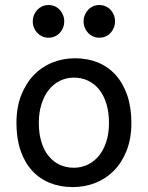

<svg xmlns="http://www.w3.org/2000/svg" viewBox="-20 -743 597 775"><path d="M136.7 -246.6Q136.7 -204.1 147 -170.4Q157.2 -136.7 176 -113.5Q194.8 -90.3 220.7 -78.1Q246.6 -65.9 278.3 -65.9Q307.6 -65.9 333.5 -78.1Q359.4 -90.3 378.7 -113.5Q397.9 -136.7 408.9 -170.4Q419.9 -204.1 419.9 -246.6Q419.9 -289.6 409.7 -323.5Q399.4 -357.4 380.6 -381.1Q361.8 -404.8 335.7 -417.2Q309.6 -429.7 278.3 -429.7Q248.5 -429.7 222.7 -417.2Q196.8 -404.8 177.7 -381.1Q158.7 -357.4 147.7 -323.5Q136.7 -289.6 136.7 -246.6ZM46.4 -246.6Q46.4 -309.6 65.4 -358.2Q84.5 -406.7 116.7 -440.2Q148.9 -473.6 191.9 -490.7Q234.9 -507.8 283.2 -507.8Q333.5 -507.8 375.2 -490.7Q417 -473.6 447 -440.2Q477.1 -406.7 493.7 -358.2Q510.3 -309.6 510.3 -246.6Q510.3 -183.6 491.2 -135.3Q472.2 -86.9 439.9 -54.2Q407.7 -21.5 364.7 -4.6Q321.8 12.2 273.4 12.2Q223.1 12.2 181.4 -4.6Q139.6 -21.5 109.6 -54.2Q79.6 -86.9 63 -135.3Q46.4 -183.6 46.4 -246.6ZM112.3 -656.7Q112.3 -670.4 117.2 -682.4Q122.1 -694.3 130.6 -703.4Q139.2 -712.4 150.6 -717.5Q162.1 -722.7 175.8 -722.7Q189.5 -722.7 201.2 -717.5Q212.9 -712.4 221.2 -703.4Q229.5 -694.3 234.4 -682.4Q239.3 -670.4 239.3 -656.7Q239.3 -643.1 234.4 -631.1Q229.5 -619.1 221.2 -610.1Q212.9 -601.1 201.2 -595.9Q189.5 -590.8 175.8 -590.8Q162.1 -590.8 150.6 -595.9Q139.2 -601.1 130.6 -610.1Q122.1 -619.1 117.2 -631.1Q112.3 -643.1 112.3 -656.7ZM317.4 -656.7Q317.4 -670.4 322.3 -682.4Q327.1 -694.3 335.7 -703.4Q344.2 -712.4 355.7 -717.5Q367.2 -722.7 380.9 -722.7Q394.5 -722.7 406.2 -717.5Q418 -712.4 426.3 -703.4Q434.6 -694.3 439.5 -682.4Q444.3 -670.4 444.3 -656.7Q444.3 -643.1 439.5 -631.1Q434.6 -619.1 426.3 -610.1Q418 -601.1 406.2 -595.9Q394.5 -590.8 380.9 -590.8Q367.2 -590.8 355.7 -595.9Q344.2 -601.1 335.7 -610.1Q327.1 -619.1 322.3 -631.1Q317.4 -643.1 317.4 -656.7Z"/></svg>

Font: Andika Cyr
Style: Regular
Weight: 400
Designer: Victor Gaultney, Annie Olsen, Julie Remington, Don Collingsworth, Eric Hays, Becca Hirsbrunner
Foundry: SIL International
Version: Version 5.000